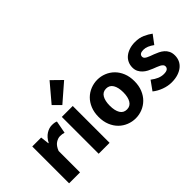

<svg xmlns="http://www.w3.org/2000/svg" viewBox="-80 -1321 1828 1828"><g transform="rotate(-45 833.5 -407.0)"><path d="M65 0V-496H185L195 -409H199Q226 -460 264 -484Q302 -508 340 -508Q361 -508 374.5 -505.5Q388 -503 399 -498L375 -371Q361 -375 349 -377Q337 -379 321 -379Q293 -379 262.5 -359Q232 -339 212 -288V0Z M463 0V-496H610V0ZM546 -572 474 -644 628 -826 727 -729Z M952 12Q905 12 861 -5.5Q817 -23 783.5 -56Q750 -89 730 -137.5Q710 -186 710 -248Q710 -310 730 -358.5Q750 -407 783.5 -440Q817 -473 861 -490.5Q905 -508 952 -508Q999 -508 1042.5 -490.5Q1086 -473 1119.5 -440Q1153 -407 1173 -358.5Q1193 -310 1193 -248Q1193 -186 1173 -137.5Q1153 -89 1119.5 -56Q1086 -23 1042.5 -5.5Q999 12 952 12ZM952 -107Q997 -107 1020 -145Q1043 -183 1043 -248Q1043 -313 1020 -351Q997 -389 952 -389Q906 -389 883.5 -351Q861 -313 861 -248Q861 -183 883.5 -145Q906 -107 952 -107Z M1435 12Q1386 12 1334.5 -7Q1283 -26 1245 -57L1311 -149Q1345 -123 1376 -110Q1407 -97 1439 -97Q1472 -97 1487 -108Q1502 -119 1502 -139Q1502 -151 1493.5 -160.5Q1485 -170 1470.5 -178Q1456 -186 1438 -192.5Q1420 -199 1401 -207Q1378 -216 1355 -228Q1332 -240 1313 -257.5Q1294 -275 1282 -298.5Q1270 -322 1270 -353Q1270 -387 1283.5 -416Q1297 -445 1322 -465Q1347 -485 1382 -496.5Q1417 -508 1460 -508Q1517 -508 1560 -488.5Q1603 -469 1635 -445L1569 -357Q1542 -377 1516 -388Q1490 -399 1464 -399Q1408 -399 1408 -360Q1408 -348 1416 -339.5Q1424 -331 1437.5 -324Q1451 -317 1468.5 -310.5Q1486 -304 1505 -297Q1529 -288 1552.5 -276.5Q1576 -265 1595.5 -248Q1615 -231 1627 -206.5Q1639 -182 1639 -148Q1639 -114 1626 -85Q1613 -56 1587 -34.5Q1561 -13 1523 -0.5Q1485 12 1435 12Z"/></g></svg>

Font: TT Toshiba Sans
Style: Bold
Weight: 700
Designer: Paul D. Hunt
Foundry: Toshiba Corporation
Version: Version 2.020;PS 2.000;hotconv 1.0.86;makeotf.lib2.5.63406